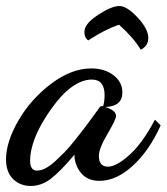

<svg xmlns="http://www.w3.org/2000/svg" viewBox="-46 -570 553 637"><path d="M-26 -41Q-26 -99 15 -170Q56 -241 123.5 -292Q191 -343 257 -343Q301 -343 330.5 -320.5Q360 -298 360 -263Q360 -217 303 -215Q339 -204 339 -185Q339 -174 310.5 -125.5Q282 -77 282 -53Q282 -17 312 -17Q340 -17 383.5 -56Q427 -95 468 -173L487 -154Q450 -71 395 -20.5Q340 30 284 30Q244 30 222.5 3.5Q201 -23 201 -57Q156 -3 124 22Q92 47 56 47Q21 47 -2.5 24Q-26 1 -26 -41ZM54 -36Q54 -4 77 -4Q90 -4 104.5 -11.5Q119 -19 136 -34L167 -64Q182 -79 201 -103L231 -141L260 -180L284 -213Q287 -218 292 -218H294L296 -217Q301 -233 301 -254Q301 -306 259 -306Q193 -306 123.5 -208Q54 -110 54 -36ZM234 -464Q234 -491 279 -520.5Q324 -550 350 -550Q375 -550 410.5 -512Q446 -474 446 -444Q446 -418 421 -405Q398 -444 349 -488Q303 -473 247 -436Q234 -444 234 -464Z"/></svg>

Font: TypoPRO Dancing Script
Style: Bold
Weight: 700
Designer: Pablo Impallari
Foundry: Pablo Impallari. www.impallari.com Igino Marini. www.ikern.com
Version: Version 1.002